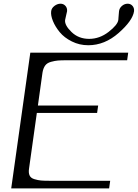

<svg xmlns="http://www.w3.org/2000/svg" viewBox="-20 -1041 761 1061"><path d="M688.5 -750 682.6 -708H349.6Q316.4 -708 299.8 -706.5Q283.2 -705.1 261.7 -699.2Q240.2 -693.4 229.5 -678.7Q218.8 -664.1 214.8 -639.6L189.5 -458H522.5L516.6 -417H183.6L140.6 -110.4Q136.7 -85.9 143.6 -71.3Q150.4 -56.6 170.4 -50.8Q190.4 -44.9 206.5 -43.5Q222.7 -42 255.9 -42H588.9L583 0H42L147.5 -750ZM467.8 -791Q418.9 -791 377 -812Q335 -833 310.1 -863.3Q285.2 -893.6 272.5 -924.8Q259.8 -956.1 262.7 -978.5Q264.6 -996.1 280.8 -1008.3Q296.9 -1020.5 314.5 -1020.5Q331.1 -1020.5 341.8 -1008.3Q352.5 -996.1 350.6 -978.5Q349.6 -972.7 345.2 -955.1Q340.8 -937.5 339.8 -930.7Q335.9 -902.3 375 -864.3Q414.1 -826.2 472.7 -826.2Q530.3 -826.2 580.1 -864.7Q629.9 -903.3 633.8 -930.7Q634.8 -937.5 635.7 -955.1Q636.7 -972.7 637.7 -978.5Q639.6 -996.1 653.8 -1008.3Q668 -1020.5 685.5 -1020.5Q702.1 -1020.5 712.4 -1008.3Q722.7 -996.1 720.7 -978.5Q712.9 -926.8 635.7 -858.9Q558.6 -791 467.8 -791Z"/></svg>

Font: okolaks
Style: RegularItalic
Weight: 500
Italic angle: -8°
Version: Version 000.6.0